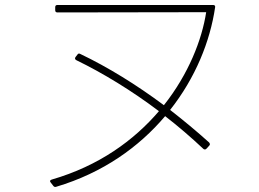

<svg xmlns="http://www.w3.org/2000/svg" viewBox="-20 -718 1040 772"><path d="M211 -668 809 -669C792 -558 738 -420 639 -295C529 -377 414 -448 303 -501C298 -504 294 -503 291 -498L284 -489C280 -484 281 -479 287 -476C394 -424 509 -354 619 -271C519 -154 378 -51 188 4C181 6 179 11 184 16L194 29C197 33 201 35 206 33C394 -23 539 -127 644 -251C697 -210 748 -166 797 -120C799 -118 801 -117 804 -117C806 -117 808 -118 810 -120L821 -132C823 -134 824 -136 824 -138C824 -140 823 -142 821 -145C771 -190 718 -234 664 -276C766 -405 825 -552 845 -689C846 -695 843 -698 836 -698H211C205 -698 202 -695 202 -689V-677C202 -671 205 -668 211 -668Z"/></svg>

Font: LINE Seed JP_OTF Thin
Style: Regular
Weight: 250
Designer: LY Corporation & Fontrix & Fontworks
Version: Version 1.007